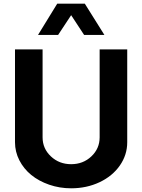

<svg xmlns="http://www.w3.org/2000/svg" viewBox="-20 -1020 778 1050"><path d="M293 -1000H443.8L550.8 -829.1H439.9L369.1 -937L297.9 -829.1H188ZM369.1 9.8Q305.7 9.8 248.8 -10Q191.9 -29.8 150.9 -63.2Q109.9 -96.7 85.9 -143.3Q62 -189.9 62 -242.2V-750H212.9V-269Q212.9 -207.5 258.3 -164.8Q303.7 -122.1 369.1 -122.1Q434.6 -122.1 479.7 -164.8Q524.9 -207.5 524.9 -269V-750H675.8V-242.2Q675.8 -172.9 635.3 -114.7Q594.7 -56.6 524.2 -23.4Q453.6 9.8 369.1 9.8Z"/></svg>

Font: Oakes Grotesk Bold
Style: Regular
Weight: 700
Designer: Samuel Oakes
Foundry: Samuel Oakes
Version: Version 1.000;PS 001.000;hotconv 1.0.88;makeotf.lib2.5.64775